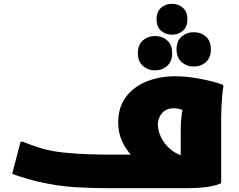

<svg xmlns="http://www.w3.org/2000/svg" viewBox="-20 -987 1252 1007"><path d="M548 0Q458 0 369.5 -5.5Q281 -11 172 -36Q153 -41 128 -48Q103 -55 80 -62.5Q57 -70 44 -76L88 -244H100Q111 -239 130.5 -231.5Q150 -224 169.5 -218Q189 -212 200 -208Q253 -193 317.5 -186.5Q382 -180 443.5 -178Q505 -176 548 -176H666Q637 -208 618.5 -250.5Q600 -293 600 -346Q600 -423 639.5 -477Q679 -531 747 -559Q815 -587 900 -587Q954 -587 1022 -575Q1090 -563 1148 -543L1152 -535Q1148 -517 1145.5 -487Q1143 -457 1141.5 -426Q1140 -395 1140 -375V-32L1136 -24Q1106 -12 1062.5 -6Q1019 0 956 0ZM808 -335Q808 -303 823 -270.5Q838 -238 865 -212Q892 -186 928 -173V-308Q928 -340 930.5 -365Q933 -390 937 -411Q928 -414 916 -416.5Q904 -419 891 -419Q851 -419 829.5 -393Q808 -367 808 -335ZM882 -805Q848 -805 824.5 -826Q801 -847 801 -886Q801 -925 824.5 -946Q848 -967 882 -967Q916 -967 939.5 -946Q963 -925 963 -886Q963 -847 939.5 -826Q916 -805 882 -805ZM996 -638Q959 -638 932.5 -661.5Q906 -685 906 -728Q906 -772 932.5 -795Q959 -818 996 -818Q1034 -818 1060 -795Q1086 -772 1086 -728Q1086 -685 1060 -661.5Q1034 -638 996 -638ZM793 -618Q756 -618 729.5 -641.5Q703 -665 703 -708Q703 -752 729.5 -775Q756 -798 793 -798Q831 -798 857 -775Q883 -752 883 -708Q883 -665 857 -641.5Q831 -618 793 -618Z"/></svg>

Font: Kufam Black
Style: Italic
Weight: 900
Italic angle: -11°
Designer: Artur Schmal
Foundry: Original Type
Version: Version 1.301; ttfautohint (v1.8.3)